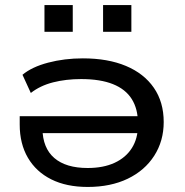

<svg xmlns="http://www.w3.org/2000/svg" viewBox="-20 -731 734 760"><path d="M327 9Q243 9 183 -21Q123 -51 90.5 -106.5Q58 -162 58 -238V-271H548V-204H126L148 -222Q149 -145 195 -105.5Q241 -66 327 -66Q389 -66 433.5 -86.5Q478 -107 502 -145Q526 -183 526 -235V-244Q526 -300 501.5 -339Q477 -378 427 -398Q377 -418 301 -418Q241 -418 190 -405Q139 -392 102 -363L69 -435Q106 -466 170.5 -483Q235 -500 308 -500Q407 -500 478.5 -470Q550 -440 589 -383.5Q628 -327 628 -248Q628 -173 590.5 -114.5Q553 -56 485.5 -23.5Q418 9 327 9ZM388 -605V-711H500V-605ZM156 -605V-711H268V-605Z"/></svg>

Font: Nunito Sans 10pt Expanded Medium
Style: Regular
Weight: 500
Width: 7
Designer: Vernon Adams
Foundry: Vernon Adams
Version: Version 3.101;gftools[0.9.27]